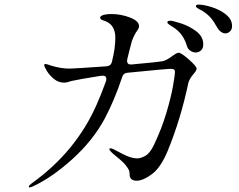

<svg xmlns="http://www.w3.org/2000/svg" viewBox="-20 -802 1040 834"><path d="M988 -689Q988 -673 978.5 -665Q969 -657 959 -657Q949 -657 939.5 -664Q930 -671 923 -683Q909 -709 895.5 -724.5Q882 -740 859 -755Q853 -758 845.5 -762Q838 -766 834.5 -769Q831 -772 831 -776Q831 -782 843 -782Q865 -782 900 -771Q935 -760 961.5 -739Q988 -718 988 -689ZM834 -504Q834 -497 825 -486Q816 -475 813 -471Q801 -454 798 -441Q765 -285 709 -148Q679 -75 640.5 -46Q602 -17 573 -17Q560 -17 551.5 -23.5Q543 -30 543 -44Q543 -57 539.5 -64Q536 -71 527 -83Q519 -95 481 -126Q473 -132 464 -141Q455 -150 455 -154Q455 -158 460 -158Q464 -158 473 -154Q475 -153 512 -133.5Q549 -114 576 -114Q591 -114 611 -125Q631 -136 648 -171Q682 -242 702.5 -311Q723 -380 731.5 -428.5Q740 -477 740 -491Q740 -503 723 -503Q704 -503 534 -486Q516 -485 511 -468Q477 -366 435 -287Q384 -192 295 -111.5Q206 -31 124 7Q114 12 109 12Q105 12 105 9Q105 4 117 -5Q310 -143 400 -348Q418 -388 441 -451Q442 -454 442 -459Q442 -467 437 -470.5Q432 -474 422 -473L414 -472Q319 -457 290 -450Q284 -448 275 -445.5Q266 -443 259 -443Q234 -443 214.5 -459Q195 -475 183.5 -494Q172 -513 172 -519Q172 -524 178 -524Q181 -524 188.5 -521.5Q196 -519 202 -517Q244 -504 282 -504Q300 -504 443 -514Q462 -516 466 -533Q481 -592 481 -638Q481 -693 438 -710L424 -715Q415 -719 415 -725Q415 -730 420 -733Q433 -741 465 -741Q505 -741 544.5 -726Q584 -711 584 -688Q584 -680 576 -669Q564 -653 553 -624L544 -590L533 -546Q532 -543 532 -538Q532 -520 552 -522Q672 -533 686 -536Q704 -540 729 -559Q732 -561 741 -567Q750 -573 756 -573Q767 -573 800.5 -543.5Q834 -514 834 -504ZM863 -609Q863 -592 853 -583Q843 -574 830 -574Q820 -574 808.5 -580.5Q797 -587 792 -602Q784 -629 769.5 -649.5Q755 -670 729 -686Q727 -687 717 -693.5Q707 -700 707 -705Q707 -712 720 -712Q730 -712 766 -700.5Q802 -689 832.5 -666Q863 -643 863 -609Z"/></svg>

Font: Shippori Mincho B1
Style: Regular
Weight: 400
Designer: FONTDASU
Foundry: FONTDASU / Google Inc. / but / Adobe
Version: Version 3.110; ttfautohint (v1.8.3)